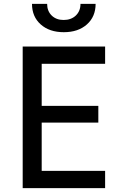

<svg xmlns="http://www.w3.org/2000/svg" viewBox="-20 -970 640 990"><path d="M97 0V-730H522V-641H195V-424H487V-338H195V-89H522V0ZM309 -804Q235 -804 190 -844Q145 -884 145 -950H223Q223 -913 246.5 -890Q270 -867 308 -867Q347 -867 371 -890Q395 -913 395 -950H473Q473 -884 428 -844Q383 -804 309 -804Z"/></svg>

Font: JetBrainsMono NFM Medium
Style: Regular
Weight: 500
Monospace: yes
Designer: Philipp Nurullin, Konstantin Bulenkov
Foundry: JetBrains
Version: Version 2.304; ttfautohint (v1.8.4.7-5d5b);Nerd Fonts 3.3.0